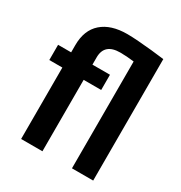

<svg xmlns="http://www.w3.org/2000/svg" viewBox="-177 -887 957 1014"><g transform="rotate(30 301.5 -380.0)"><path d="M227.1 0H97.2V-435.5H17.6V-528.3H97.2V-572.3Q97.2 -663.6 152.1 -711.9Q207 -760.3 306.6 -760.3Q334 -760.3 374.8 -757.3Q415.5 -754.4 458.7 -749.8Q502 -745.1 536.6 -740.7V0H407.2V-651.4Q384.3 -654.3 363.3 -655.8Q342.3 -657.2 323.2 -657.2Q227.1 -657.2 227.1 -572.3V-528.3H334V-435.5H227.1Z"/></g></svg>

Font: Vazirmatn RD UI FD SemiBold
Style: Regular
Weight: 600
Designer: Saber Rastikerdar
Foundry: Saber Rastikerdar
Version: Version 33.003